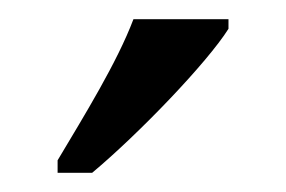

<svg xmlns="http://www.w3.org/2000/svg" viewBox="-20 -786 298 200"><path d="M40 -619V-606H76C125 -647 196 -721 218 -756V-766H119C102 -721 68 -666 40 -619Z"/></svg>

Font: Noto Serif Bengali Condensed
Style: Regular
Weight: 400
Width: 3
Designer: Juan Bruce, Universal Thirst, Indian Type Foundry and the Monotype Design Team.
Foundry: Monotype Imaging Inc.
Version: Version 2.003